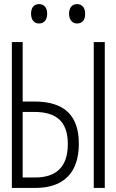

<svg xmlns="http://www.w3.org/2000/svg" viewBox="-20 -920 570 940"><path d="M357 -805C383 -805 397 -822 397 -853C397 -882 382 -900 357 -900C334 -900 318 -883 318 -853C318 -823 334 -805 357 -805ZM171 -805C196 -805 211 -823 211 -853C211 -882 196 -900 171 -900C147 -900 132 -883 132 -853C132 -823 147 -805 171 -805ZM38 0H154C291 0 366 -74 366 -216C366 -356 294 -423 148 -423H91V-714H38ZM439 0H493V-714H439ZM91 -51V-372H148C257 -372 312 -324 312 -215C312 -103 256 -51 151 -51Z"/></svg>

Font: Noto Sans Mono Condensed Light
Style: Regular
Weight: 300
Width: 3
Designer: Monotype Design Team
Foundry: Monotype Imaging Inc.
Version: Version 2.014